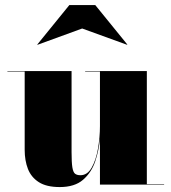

<svg xmlns="http://www.w3.org/2000/svg" viewBox="-20 -748 694 778"><path d="M313 -632.5 132 -566.5 131 -567.5 261 -727.5H366L496 -567.5L495 -566.5ZM270 -460V-132Q270 -90 273.2 -70Q276.5 -50 284.2 -44Q292 -38 306 -38Q334 -38 351.5 -68.8Q369 -99.5 377 -145.5Q385 -191.5 385 -237V-458H325V-460H575V-2H645V0H385V-186.5Q381 -139.5 365.8 -94.2Q350.5 -49 316.5 -19.5Q282.5 10 222 10Q168.5 10 137.5 -9.8Q106.5 -29.5 93.2 -63.5Q80 -97.5 80 -141V-458H10V-460Z"/></svg>

Font: Bodoni* 96pt Fatface
Style: Regular
Weight: 900
Version: Version 2.3